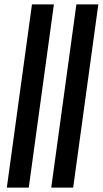

<svg xmlns="http://www.w3.org/2000/svg" viewBox="-20 -851 466 871"><path d="M11 0 125 -831H224.5L110.5 0ZM212.5 0 326.5 -831H426L312 0Z"/></svg>

Font: Merriweather 96pt
Style: Italic
Weight: 400
Italic angle: -7.8°
Version: Version 2.101